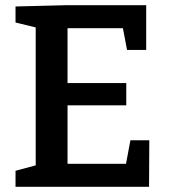

<svg xmlns="http://www.w3.org/2000/svg" viewBox="-20 -722 653 742"><path d="M484 -180H557L556 0H40V-62L118 -83V-616L40 -635V-697L239 -702H545V-529H471L455 -613H241V-401H468V-315H241V-89H467Z"/></svg>

Font: Bitter SemiBold
Style: Regular
Weight: 600
Designer: Sol Matas, and Bitter project Authors
Foundry: Sol Matas
Version: Version 2.001